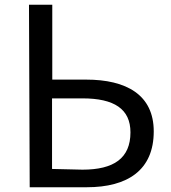

<svg xmlns="http://www.w3.org/2000/svg" viewBox="-20 -763 720 808"><path d="M105 25H345C517 25 627 -47 627 -210C627 -364 512 -428 342 -428H200V-743H102ZM199 -52V-349H327C461 -349 529 -304 529 -206C529 -97 459 -49 327 -49Z"/></svg>

Font: GenEiGothic-pro-Regular
Style: Regular
Weight: 400
Designer: Ryoko NISHIZUKA (kana & ideographs); Paul D. Hunt (Latin, Greek & Cyrillic); Wenlong ZHANG (bopomofo); Sandoll Communica
Foundry: Adobe Systems Incorporated; o_tamon
Version: Version 1.000.140830